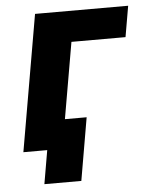

<svg xmlns="http://www.w3.org/2000/svg" viewBox="-49 -561 565 730"><g transform="rotate(-5 233.5 -196.0)"><path d="M112 -520H467.4L447 -402H240.6L171 0H22ZM113 0H86.4L103.8 -111.4H273.2L232 128H91Z"/></g></svg>

Font: Fixel Italic Variable Display Thin
Style: Italic
Weight: 100
Italic angle: -10°
Designer: AlfaBravo + MacPaw
Foundry: Kyrylo Tkachov, Marchela Mozhyna, Serhii Makarenko, Maria Weinstein, Zakhar Kryvoshyya
Version: Version 1.210;Glyphs 3.2 (3217)